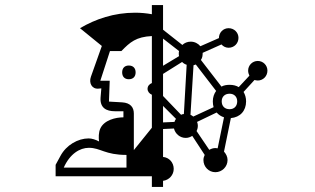

<svg xmlns="http://www.w3.org/2000/svg" viewBox="-20 -769 1240 756"><path d="M330 -187C376 -187 393 -159 478 -159V-109H231C255 -163 294 -187 330 -187ZM507 -322C507 -346 494 -364 461 -366L409 -369L412 -451H375L413 -568H458C492 -603 516 -624 578 -627V-442C568 -438 561 -430 561 -419C561 -409 568 -400 578 -396V-266L507 -178ZM673 -301C670 -297 668 -293 667 -289L622 -287V-352ZM754 -253C757 -259 759 -266 759 -274C759 -279 758 -284 756 -289L833 -326C841 -317 850 -311 862 -307L837 -185C834 -185 831 -186 828 -186C819 -186 811 -183 804 -179ZM684 -558C684 -555 684 -551 685 -548L622 -510V-617L685 -568C684 -565 684 -561 684 -558ZM622 -478 697 -525C702 -520 708 -516 715 -514L704 -320C700 -320 697 -319 693 -317L622 -391ZM818 -370C818 -362 819 -354 821 -347L741 -310C738 -313 734 -315 730 -317L742 -512C745 -513 748 -514 751 -515L831 -411C823 -400 818 -386 818 -370ZM853 -370C853 -388 865 -400 884 -400C902 -400 914 -388 914 -370C914 -351 902 -339 884 -339C865 -339 853 -351 853 -370ZM487 -457C504 -457 514 -467 514 -484C514 -501 504 -511 487 -511C471 -511 461 -501 461 -484C461 -467 471 -457 487 -457ZM578 -75V-33H622V-57C646 -60 664 -80 664 -104C664 -129 646 -149 622 -151V-261L665 -263C670 -242 689 -226 711 -226C721 -226 729 -229 737 -234L786 -159C783 -153 781 -146 781 -139C781 -112 802 -91 828 -91C854 -91 876 -112 876 -139C876 -152 870 -163 862 -172L889 -304C925 -307 949 -332 949 -370C949 -384 945 -397 939 -407L982 -454C986 -453 991 -452 995 -452C1016 -452 1033 -469 1033 -491C1033 -512 1016 -529 995 -529C974 -529 957 -512 957 -491C957 -484 959 -477 962 -471L920 -426C910 -432 898 -435 884 -435C872 -435 861 -433 852 -428L771 -533C777 -541 778 -551 778 -561L852 -594C859 -586 869 -581 880 -581C902 -581 919 -598 919 -620C919 -641 902 -658 880 -658C859 -658 842 -641 842 -619L769 -587C760 -598 746 -605 731 -605C718 -605 706 -600 698 -592L622 -652V-749H578V-713C556 -717 534 -719 512 -719C429 -719 356 -694 295 -658L381 -588L338 -467C329 -442 342 -418 367 -420L379 -421L376 -385C373 -344 399 -331 432 -331H466V-307C435 -307 390 -296 375 -263C368 -248 368 -226 370 -212C357 -219 342 -224 329 -224C287 -224 241 -198 218 -155L199 -120V-75Z"/></svg>

Font: CryptoKit_GRILLE 1.4
Style: Regular
Weight: 400
Monospace: yes
Designer: Oceane Juvin
Foundry: http://www.head-geneve.ch
Version: Version 1.004